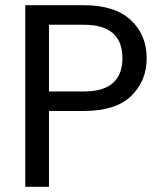

<svg xmlns="http://www.w3.org/2000/svg" viewBox="-20 -717 619 737"><path d="M543 -493C543 -493 543 -493 543 -493C543 -553 523 -602 482 -640C441 -678 381 -697 302 -697C302 -697 77 -697 77 -697C77 -697 77 0 77 0C77 0 168 0 168 0C168 0 168 -291 168 -291C168 -291 302 -291 302 -291C302 -291 302 -291 302 -291C383 -291 444 -310 484 -349C523 -387 543 -435 543 -493ZM302 -366C302 -366 168 -366 168 -366C168 -366 168 -622 168 -622C168 -622 302 -622 302 -622C302 -622 302 -622 302 -622C401 -622 450 -579 450 -493C450 -493 450 -493 450 -493C450 -452 438 -421 414 -399C390 -377 353 -366 302 -366Z"/></svg>

Font: Girnar Poppins
Style: Regular
Weight: 500
Designer: Ninad Kale (Devanagari), Jonny Pinhorn (Latin)
Foundry: Indian Type Foundry
Version: ""